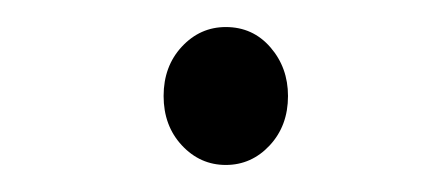

<svg xmlns="http://www.w3.org/2000/svg" viewBox="-20 -672 324 142"><path d="M101 -601Q101 -623 114.5 -637.5Q128 -652 147 -652Q167 -652 180 -637Q193 -622 193 -601Q193 -579 179.5 -564.5Q166 -550 147 -550Q128 -550 114.5 -564.5Q101 -579 101 -601Z"/></svg>

Font: Noto Sans Light
Style: Regular
Weight: 300
Designer: Monotype Design Team
Foundry: Monotype Imaging Inc.
Version: Version 2.007